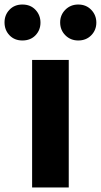

<svg xmlns="http://www.w3.org/2000/svg" viewBox="-66 -829 446 849"><path d="M76 0V-564H238V0ZM33 -650Q-2 -650 -24 -673Q-46 -696 -46 -730Q-46 -763 -24 -786Q-2 -809 33 -809Q69 -809 91 -785.5Q113 -762 113 -729Q113 -696 91 -673Q69 -650 33 -650ZM280 -650Q246 -650 223 -673Q200 -696 200 -730Q200 -763 223 -786Q246 -809 280 -809Q315 -809 337.5 -785.5Q360 -762 360 -729Q360 -696 337.5 -673Q315 -650 280 -650Z"/></svg>

Font: Noto Sans SC Thin ExtraBold
Style: Regular
Weight: 800
Version: Version 2.004-H2;hotconv 1.0.118;makeotfexe 2.5.65603